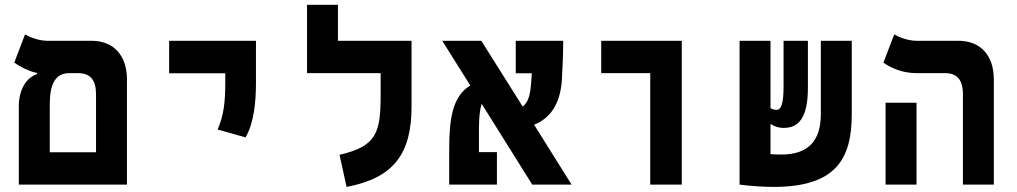

<svg xmlns="http://www.w3.org/2000/svg" viewBox="-20 -752 4142 782"><path d="M56.6 0H497.1V-428.2C497.1 -527.3 441.9 -585.9 353 -585.9H172.4C136.7 -585.9 96.7 -602.5 82 -611.8L38.1 -497.1C60.5 -480.5 102.5 -459.5 130.9 -455.1V-450.2C88.9 -436 59.1 -392.6 56.6 -324.7ZM261.7 -454.1H298.3C347.2 -454.1 371.1 -426.8 371.1 -368.2V-131.8H182.6V-315.4C182.6 -368.7 184.6 -454.1 261.7 -454.1Z M980 -192.4C1014.6 -250.5 1022.5 -338.4 1022.5 -414.1V-585.9H668.9V-453.6H897.5V-414.1C897.5 -338.4 891.6 -280.8 866.2 -224.6Z M1656.2 -585.9H1356.4V-732.4H1230.5V-454.1H1530.3V-367.2C1530.3 -213.4 1515.6 -156.2 1362.8 -121.6L1391.6 9.3C1584 -27.3 1656.2 -125.5 1656.2 -318.4Z M2147.9 0H2308.1L2155.3 -244.1C2218.3 -269 2262.2 -324.7 2268.6 -428.2C2271 -469.2 2273.9 -534.2 2273.9 -585.9H2080.6V-453.6H2146C2145.5 -443.8 2144.5 -434.1 2144 -424.3C2140.6 -369.1 2132.8 -335.4 2108.9 -317.9L1940.4 -585.9H1781.2L1895.5 -403.8C1821.3 -359.9 1809.6 -262.2 1809.6 -144.5V0H2003.9V-132.3H1930.7V-224.1C1930.7 -274.9 1934.6 -307.6 1941.9 -329.1Z M2628.4 0H2756.8V-585.9H2428.7V-454.1H2628.4Z M3129.9 9.3C3387.2 9.3 3449.2 -106.9 3449.2 -287.6V-585.9H3323.2V-287.6C3323.2 -178.7 3272.5 -122.6 3162.1 -122.6C3153.3 -122.6 3136.7 -123 3118.2 -124V-247.6C3131.8 -237.8 3149.9 -231 3171.9 -231C3236.3 -231 3270.5 -277.3 3270.5 -395V-585.9H3171.4V-399.4C3171.4 -332 3162.1 -304.7 3143.1 -304.7C3133.3 -304.7 3125 -307.1 3118.2 -312V-585.9H2992.2V-0.5H2993.2V0C3031.2 5.4 3093.3 9.3 3129.9 9.3Z M3901.9 0H4027.8V-428.2C4027.8 -527.3 3972.7 -585.9 3883.8 -585.9H3712.4C3676.8 -585.9 3636.7 -602.5 3622.1 -611.8L3578.1 -497.1C3610.4 -473.6 3657.7 -454.1 3712.9 -454.1H3829.1C3877.9 -454.1 3901.9 -426.8 3901.9 -368.2ZM3586.9 0H3712.9V-333.5H3586.9Z"/></svg>

Font: CaskaydiaCove Nerd Font
Style: Bold
Weight: 700
Designer: Aaron Bell
Foundry: Saja Typeworks
Version: Version 2111.1;Nerd Fonts 2.3.0